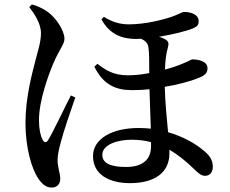

<svg xmlns="http://www.w3.org/2000/svg" viewBox="-20 -797 1040 867"><path d="M112 -765C134 -737 165 -691 165 -648C165 -606 150 -564 140 -524C125 -465 95 -357 95 -242C95 -129 123 -36 152 8C174 41 194 50 213 50C239 50 252 33 252 10C252 -15 240 -40 240 -75C240 -92 245 -121 254 -153C266 -201 300 -299 320 -357L300 -366C273 -314 217 -195 197 -164C189 -151 179 -152 172 -167C163 -184 156 -213 156 -254C156 -344 199 -459 221 -511C247 -573 271 -596 271 -622C271 -661 230 -719 196 -743C172 -760 149 -770 124 -777ZM662 -155V-137C662 -77 625 -43 549 -43C479 -43 442 -60 442 -98C442 -144 510 -166 574 -166C604 -166 633 -163 662 -155ZM420 -509 406 -496C447 -413 504 -390 576 -390C603 -390 628 -391 655 -394L661 -216C643 -218 624 -219 605 -219C489 -219 400 -172 400 -92C400 -8 474 30 567 30C684 30 745 -22 745 -104V-121C781 -100 818 -71 857 -33C873 -18 887 -3 906 -3C929 -3 941 -21 941 -44C941 -74 927 -96 896 -120C863 -148 808 -180 739 -200C733 -260 726 -333 724 -405C778 -414 836 -428 879 -446C908 -457 917 -470 917 -489C917 -525 864 -529 849 -529C844 -529 833 -521 808 -511C785 -501 756 -491 725 -483C726 -520 730 -556 738 -582C743 -600 742 -610 727 -619C719 -624 710 -628 698 -631C758 -641 823 -656 856 -671C869 -677 878 -685 877 -702C877 -732 842 -743 811 -743C802 -743 787 -732 752 -720C719 -709 637 -687 562 -687C521 -687 486 -698 449 -721L438 -710C474 -643 529 -621 596 -621L617 -622C632 -615 647 -605 650 -585C654 -560 654 -511 654 -467C628 -462 596 -457 558 -457C494 -457 458 -479 420 -509Z"/></svg>

Font: Noto Serif CJK SC SemiBold
Style: Regular
Weight: 600
Designer: Ryoko NISHIZUKA 西塚涼子 (kana & ideographs); Frank Grießhammer (Latin, Greek & Cyrillic); Wenlong ZHANG 张文龙 (bopomofo); San
Foundry: Adobe
Version: Version 2.001;hotconv 1.1.0;makeotfexe 2.6.0